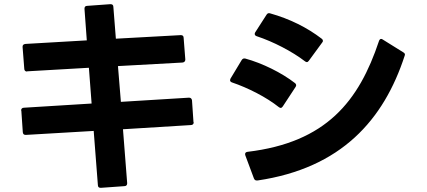

<svg xmlns="http://www.w3.org/2000/svg" viewBox="-20 -836 2040 918"><path d="M905 -253 898 -356C897 -364 892 -369 884 -369H883L558 -349L544 -520L853 -537C861 -538 866 -543 866 -551V-552L858 -655C858 -664 853 -668 845 -668H843L534 -651L522 -803C522 -812 517 -816 509 -816H507L397 -808C388 -808 384 -803 384 -795V-793L395 -643L102 -626C93 -625 88 -621 88 -613V-612V-611L96 -508C96 -499 101 -494 109 -494C109 -494 110 -494 110 -495L405 -512L418 -341L95 -321C86 -321 81 -316 81 -308C81 -308 81 -307 82 -307L89 -204C90 -195 94 -191 103 -191H104L428 -210L448 49C448 58 453 62 461 62H463L575 54C583 54 588 49 588 41V39L568 -218L892 -238C901 -238 906 -243 906 -250V-251Z M1332 -327 1393 -420C1395 -423 1396 -426 1396 -428C1396 -432 1394 -436 1390 -439C1327 -488 1234 -534 1153 -556C1145 -558 1139 -555 1135 -548L1082 -460C1081 -457 1080 -455 1080 -452C1080 -448 1083 -444 1089 -442C1166 -416 1254 -371 1313 -324C1316 -322 1319 -320 1322 -320C1326 -320 1329 -323 1332 -327ZM1152 -100C1152 -98 1152 -96 1153 -93L1194 17C1197 24 1201 27 1208 27H1211C1612 -32 1815 -263 1915 -570C1918 -577 1915 -582 1908 -586L1810 -647C1807 -649 1805 -650 1802 -650C1798 -650 1794 -646 1792 -640C1696 -352 1540 -155 1163 -110C1156 -109 1152 -105 1152 -100ZM1198 -673C1198 -669 1201 -665 1207 -663C1286 -637 1377 -590 1438 -543C1441 -541 1444 -539 1447 -539C1451 -539 1454 -542 1457 -546L1520 -632C1523 -635 1524 -638 1524 -641C1524 -644 1522 -648 1518 -651C1449 -704 1365 -746 1272 -772C1264 -775 1258 -772 1254 -765L1200 -681C1198 -678 1198 -676 1198 -673Z"/></svg>

Font: LINE Seed JP App_OTF Bold
Style: Regular
Weight: 700
Designer: LINE & Fontrix & Fontworks
Version: Version 1.009